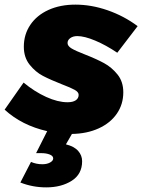

<svg xmlns="http://www.w3.org/2000/svg" viewBox="-41 -571 615 830"><path d="M325 -336Q376 -316 409 -298Q442 -280 467 -249Q492 -218 492 -172Q492 -120 464 -79.5Q436 -39 385.5 -16Q335 7 270 8L244 53Q280 62 297 81.5Q314 101 314 126Q314 182 269 210.5Q224 239 159 239Q100 239 47 218L93 129Q116 139 142 139Q162 139 175.5 131.5Q189 124 189 114Q189 103 174 97Q159 91 137 91H115L163 -4Q53 -29 -21 -97L61 -214Q108 -175 158.5 -152Q209 -129 251 -129Q274 -129 286.5 -137.5Q299 -146 299 -161Q299 -173 282 -182.5Q265 -192 228 -206Q177 -226 144.5 -243Q112 -260 87 -291.5Q62 -323 62 -369Q62 -422 90 -463.5Q118 -505 168.5 -528Q219 -551 285 -551Q354 -551 424.5 -526.5Q495 -502 554 -458L466 -343Q417 -376 370.5 -395.5Q324 -415 293 -415Q275 -415 263 -406.5Q251 -398 251 -385Q251 -372 268.5 -361.5Q286 -351 325 -336Z"/></svg>

Font: Gontserrat ExtraBold
Style: Italic
Weight: 800
Italic angle: -11.3°
Designer: Julieta Ulanovsky
Foundry: Julieta Ulanovsky
Version: Version 6.001